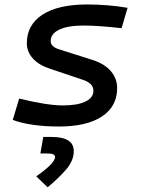

<svg xmlns="http://www.w3.org/2000/svg" viewBox="-20 -547 626 845"><path d="M239.7 9.8Q176.3 9.8 123 2Q69.8 -5.9 36.1 -19.5L64.5 -113.3Q121.1 -99.1 171.1 -91.1Q221.2 -83 256.3 -83Q320.3 -83 355.7 -99.9Q391.1 -116.7 391.1 -147.5Q391.1 -180.7 344.7 -195.8L198.2 -245.1Q149.9 -261.2 124 -290.5Q98.1 -319.8 98.1 -356.4Q98.1 -438 167.2 -482.7Q236.3 -527.3 362.8 -527.3Q455.1 -527.3 541.5 -512.7L515.1 -422.9Q469.2 -428.2 425.5 -431.4Q381.8 -434.6 348.1 -434.6Q278.8 -434.6 241 -416.7Q203.1 -398.9 203.1 -366.2Q203.1 -341.3 239.7 -330.1L388.7 -282.7Q440.4 -266.1 468 -233.6Q495.6 -201.2 495.6 -159.2Q495.6 -78.6 428.7 -34.4Q361.8 9.8 239.7 9.8ZM189.5 277.3 139.6 229Q222.2 171.4 222.2 144Q222.2 128.4 189.5 128.4H157.7L170.4 55.7H207Q304.7 55.7 304.7 118.2Q304.7 160.6 270 200.2Q235.4 239.7 189.5 277.3Z"/></svg>

Font: Cascadia Mono PL
Style: Italic
Weight: 400
Italic angle: -10°
Monospace: yes
Designer: Aaron Bell
Foundry: Saja Typeworks
Version: Version 2404.023; ttfautohint (v1.8.4)